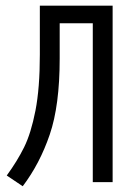

<svg xmlns="http://www.w3.org/2000/svg" viewBox="-20 -645 478 680"><path d="M308.6 0V-562.5H191.4V-437.5Q191.4 -271.5 156.2 -168.5Q121.1 -65.4 60.5 14.6L3.9 -23.4Q41 -74.2 65.4 -123.5Q89.8 -172.9 105.5 -252.9Q121.1 -333 121.1 -451.2V-625H378.9V0Z"/></svg>

Font: Sudo Var
Style: Regular
Weight: 400
Monospace: yes
Designer: Jens Kutilek
Foundry: Jens Kutilek
Version: Version 0.065;FEAKit 1.0